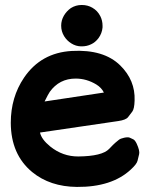

<svg xmlns="http://www.w3.org/2000/svg" viewBox="-20 -716 599 757"><path d="M446.8 -238.8Q476.6 -243.2 484.9 -254.2Q493.2 -265.1 501.5 -275.9Q509.8 -286.6 510.7 -319.8Q513.7 -399.4 454.1 -458Q389.2 -522 263.2 -515.1Q141.6 -508.3 74.7 -409.7Q22.5 -332.5 22.5 -231.9Q22.9 -106.9 106.9 -37.6Q177.2 20 283.2 21Q420.9 22 495.6 -47.4Q519 -68.8 522.2 -82Q525.4 -95.2 528.6 -108.4Q531.7 -121.6 519 -149.4Q512.2 -163.6 505.4 -166.7Q498.5 -169.9 491.7 -173.1Q484.9 -176.3 469.2 -172.9Q455.1 -169.9 448.5 -164.6Q441.9 -159.2 435.1 -153.6Q428.2 -147.9 410.2 -128.9Q382.8 -100.1 289.1 -99.1Q227.5 -98.6 177.7 -138.7Q143.6 -166.5 137.7 -193.4ZM176.3 -354Q213.9 -406.2 278.3 -406.2Q321.3 -406.2 359.9 -382.8Q380.4 -370.1 389.6 -351.1L155.8 -315.9Q169.9 -344.7 176.3 -354ZM301.3 -696.3Q278.8 -696.3 259.3 -684.1Q242.7 -672.4 231.9 -654.3Q221.2 -635.7 221.2 -614.7Q221.2 -592.3 232.9 -573.2Q243.7 -555.7 261.2 -544.9Q278.8 -533.7 299.3 -533.2H302.2Q322.8 -533.2 339.4 -541.5Q355.5 -548.8 368.2 -565.4Q382.3 -584.5 384.3 -607.9V-608.9V-614.7Q384.3 -634.8 375.5 -652.3Q364.7 -673.8 344.2 -685.5Q325.7 -696.3 303.2 -696.3Z"/></svg>

Font: Comic Relief
Style: Bold
Weight: 700
Designer: Jeff Davis
Foundry: Loudifier
Version: Version 1.200; ttfautohint (v1.8.4.7-5d5b)